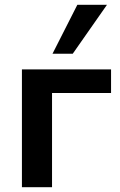

<svg xmlns="http://www.w3.org/2000/svg" viewBox="-20 -777 497 797"><path d="M71 0V-489H441V-391H196V0ZM198 -554 301 -757H424L282 -554Z"/></svg>

Font: NunitoSans3
Style: Bold
Weight: 700
Designer: Vernon Adams
Foundry: Vernon Adams
Version: Version 3.101;gftools[0.9.27]